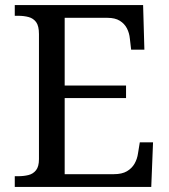

<svg xmlns="http://www.w3.org/2000/svg" viewBox="-20 -734 663 754"><path d="M38 0V-42H51Q73 -42 91.5 -46.5Q110 -51 121.5 -65.5Q133 -80 133 -109V-600Q133 -632 122 -647Q111 -662 92.5 -667Q74 -672 51 -672H38V-714H542L547 -539H495L490 -582Q488 -604 478.5 -622.5Q469 -641 450.5 -652.5Q432 -664 402 -664H234V-398H475V-349H234V-50H427Q459 -50 478.5 -61.5Q498 -73 508.5 -91.5Q519 -110 522 -132L529 -175H581L574 0Z"/></svg>

Font: Noto Serif Khmer
Style: Regular
Weight: 400
Designer: Danh Hong and the Monotype Design Team
Foundry: Monotype Imaging Inc.
Version: Version 2.003